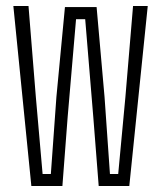

<svg xmlns="http://www.w3.org/2000/svg" viewBox="-20 -620 537 640"><path d="M84.5 0 24.5 -600H75L99.5 -296.5L122 -40H149.5L168 -296.5L196.5 -596.5H302L328.5 -296.5L346.5 -40H374L398 -296.5L423.5 -600H472.5L411 0H309L291 -229.5L264 -556H233.5L205.5 -229.5L188 0Z"/></svg>

Font: Big Shoulders Text ExtraLight
Style: Regular
Weight: 250
Version: Version 2.002